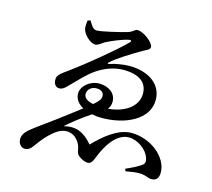

<svg xmlns="http://www.w3.org/2000/svg" viewBox="-115 -917 1231 1113"><g transform="rotate(15 500.0 -360.0)"><path d="M348 -713C326 -713 312 -739 300 -760L283 -756C281 -742 279 -723 281 -708C286 -674 331 -632 361 -632C379 -632 398 -651 412 -659C452 -680 513 -704 546 -710C558 -712 561 -706 553 -697C496 -638 328 -501 261 -453C203 -412 191 -401 191 -377C191 -346 208 -333 225 -333C243 -333 256 -343 269 -357C317 -405 359 -452 401 -480C452 -515 509 -533 558 -533C658 -533 703 -492 703 -428C703 -352 629 -300 529 -292C539 -304 545 -318 545 -338C545 -388 501 -420 444 -420C387 -420 339 -376 339 -333C339 -301 359 -274 391 -257L259 -157C204 -116 143 -74 118 -52C91 -29 83 -9 83 10C83 37 102 57 122 57C147 57 159 42 168 30C187 4 209 -26 235 -51C265 -80 296 -103 331 -104C368 -104 391 -86 409 -58C430 -24 419 -1 439 16C456 31 480 41 496 41C516 41 525 24 536 -5C560 -68 613 -163 690 -163C746 -163 801 -119 816 -76C824 -53 820 -39 808 -31C788 -15 750 3 716 18L721 32C755 26 781 22 799 22C845 22 852 37 878 37C909 37 921 17 921 -14C921 -106 814 -192 699 -192C614 -192 535 -120 480 -64C429 -124 380 -146 307 -128C343 -160 393 -200 449 -237C467 -233 486 -231 507 -231C650 -231 784 -295 784 -412C784 -508 700 -564 585 -564C551 -564 501 -555 470 -545C459 -541 457 -546 465 -553C494 -581 574 -632 639 -669C657 -679 678 -685 678 -702C678 -726 617 -777 577 -777C562 -777 554 -759 525 -751C485 -739 377 -713 348 -713ZM439 -296C402 -303 382 -319 382 -342C382 -368 405 -389 435 -389C468 -389 480 -373 480 -354C480 -335 470 -322 439 -296Z"/></g></svg>

Font: Noto Serif HK SemiBold
Style: Regular
Weight: 600
Designer: Ryoko NISHIZUKA 西塚涼子 (kana & ideographs); Frank Grießhammer (Latin, Greek & Cyrillic); Wenlong ZHANG 张文龙 (bopomofo); San
Foundry: Adobe
Version: Version 2.001;hotconv 1.1.0;makeotfexe 2.6.0